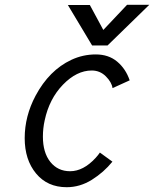

<svg xmlns="http://www.w3.org/2000/svg" viewBox="-20 -759 637 793"><path d="M444.8 -395Q441.4 -419.4 417.2 -443.6Q393.1 -467.8 358.9 -467.8Q296.9 -467.8 240.2 -409.4Q183.6 -351.1 164.6 -262.2Q157.2 -229 157.2 -194.8Q157.2 -128.4 188 -90.1Q218.8 -51.8 269.5 -51.8Q324.2 -51.8 375 -106.9Q385.7 -118.7 392.6 -128.9L444.3 -91.3Q408.7 -47.4 359.6 -16.6Q310.5 14.2 255.4 14.2Q175.8 14.2 128.9 -42.5Q82 -99.1 82 -188.5Q82 -279.3 127 -363.8Q183.1 -468.8 274.4 -511.7Q322.3 -534.2 375.5 -534.2Q428.7 -534.2 464.1 -504.4Q499.5 -474.6 515.6 -427.2ZM596.7 -739.3 424.3 -571.3H360.4L260.3 -738.3H351.1L406.7 -635.3L504.9 -739.3Z"/></svg>

Font: Tuffy
Style: Italic
Weight: 400
Italic angle: -12°
Designer: Thatcher Ulrich, Karoly Barta and Michael Everson
Version: Version 001.271